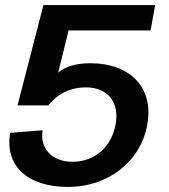

<svg xmlns="http://www.w3.org/2000/svg" viewBox="-20 -720 667 756"><path d="M248 16C408 16 535 -86 560 -230C586 -373 495 -471 335 -471C275 -471 235 -456 209 -434L250 -600H573L591 -700H151L49 -305H170C188 -328 235 -376 318 -376C408 -376 451 -313 435 -230C421 -146 356 -83 266 -83C179 -83 136 -141 148 -207L20 -197C-2 -67 88 16 248 16Z"/></svg>

Font: Uncut Sans Semibold
Style: Italic
Weight: 600
Italic angle: -10°
Designer: Kasper Nordkvist
Foundry: Uncut Type
Version: Version 1.111;FEAKit 1.0